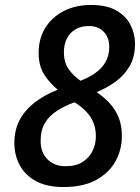

<svg xmlns="http://www.w3.org/2000/svg" viewBox="-20 -745 565 775"><path d="M236 10Q169 10 125 -14Q81 -38 59.5 -78.5Q38 -119 38 -168Q38 -220 59 -260Q80 -300 119 -330.5Q158 -361 213 -383Q181 -409 158.5 -444Q136 -479 136 -531Q136 -590 163 -633Q190 -676 237.5 -700.5Q285 -725 348 -725Q410 -725 449 -703Q488 -681 506.5 -645Q525 -609 525 -568Q525 -515 503 -477.5Q481 -440 446 -415Q411 -390 370 -373Q400 -353 422.5 -328.5Q445 -304 458.5 -271.5Q472 -239 472 -196Q472 -142 447 -95.5Q422 -49 369.5 -19.5Q317 10 236 10ZM245 -74Q287 -74 314 -91.5Q341 -109 354 -136.5Q367 -164 367 -194Q367 -225 357.5 -249Q348 -273 329 -293.5Q310 -314 281 -332Q241 -318 209.5 -297.5Q178 -277 161 -248Q144 -219 144 -177Q144 -129 172 -101.5Q200 -74 245 -74ZM305 -419Q343 -434 368.5 -453Q394 -472 407.5 -497.5Q421 -523 421 -555Q421 -594 398.5 -617Q376 -640 338 -640Q308 -640 285.5 -627Q263 -614 250.5 -590.5Q238 -567 238 -534Q238 -493 257 -466Q276 -439 305 -419Z"/></svg>

Font: Noto Sans Display Medium
Style: Italic
Weight: 500
Italic angle: -12°
Designer: Monotype Design Team
Foundry: Monotype Imaging Inc.
Version: Version 2.003